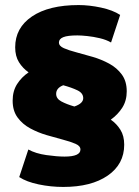

<svg xmlns="http://www.w3.org/2000/svg" viewBox="-20 -723 551 759"><path d="M30 -325Q30 -363 47.5 -390.5Q65 -418 93 -437Q70 -453 55 -477Q40 -501 40 -536Q40 -613 106.5 -658Q173 -703 291 -703Q333 -703 379.5 -693Q426 -683 455 -664L419 -555Q400 -566 374.5 -572Q349 -578 325 -580.5Q301 -583 286 -583Q247 -583 230 -576Q213 -569 213 -555Q213 -541 232.5 -532.5Q252 -524 282.5 -516Q313 -508 347 -498Q381 -488 411.5 -471.5Q442 -455 461.5 -428.5Q481 -402 481 -362Q481 -325 463.5 -297.5Q446 -270 418 -250Q441 -234 456 -210Q471 -186 471 -151Q471 -74 406 -29Q341 16 230 16Q181 16 133 6Q85 -4 56 -23L92 -132Q121 -116 163 -110Q205 -104 235 -104Q298 -104 298 -132Q298 -146 278.5 -154.5Q259 -163 228.5 -171Q198 -179 164 -189Q130 -199 99.5 -215.5Q69 -232 49.5 -258.5Q30 -285 30 -325ZM202 -352Q202 -333 222.5 -322Q243 -311 274 -302Q309 -314 309 -335Q309 -355 286 -366Q263 -377 230 -386Q202 -375 202 -352Z"/></svg>

Font: Paytone One
Style: Regular
Weight: 400
Designer: Vernon Adams
Foundry: Vernon Adams
Version: Version 1.002; ttfautohint (v1.8.4.7-5d5b);gftools[0.9.23]